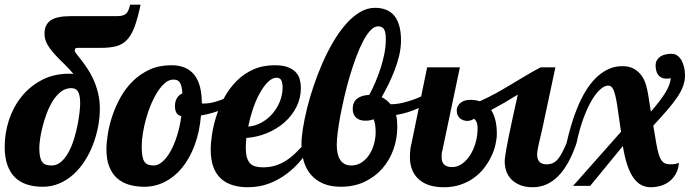

<svg xmlns="http://www.w3.org/2000/svg" viewBox="-33 -784 2910 810"><path d="M294.9 -582Q289.6 -582 285.9 -580.1Q282.2 -578.1 282.2 -569.8Q282.2 -565.9 290 -556.2Q297.9 -546.4 309.6 -531.2Q321.3 -516.1 335.2 -495.6Q349.1 -475.1 360.8 -449.5Q372.6 -423.8 380.4 -392.6Q388.2 -361.3 388.2 -325.2Q388.2 -288.6 380.9 -250Q373.5 -211.4 359.6 -174.8Q345.7 -138.2 325 -105.7Q304.2 -73.2 277.3 -48.8Q250.5 -24.4 217.8 -10.3Q185.1 3.9 147 3.9Q109.4 3.9 79.6 -6.1Q49.8 -16.1 29.3 -36.6Q8.8 -57.1 -2.2 -89.1Q-13.2 -121.1 -13.2 -165Q-13.2 -221.7 4.6 -276.9Q22.5 -332 57.4 -375.7Q92.3 -419.4 143.1 -446.3Q193.8 -473.1 259.8 -473.1Q265.1 -473.1 269 -472.7Q272.9 -472.2 276.9 -472.2Q256.8 -496.1 235.4 -516.6Q213.9 -537.1 196 -556.9Q178.2 -576.7 166.5 -597.2Q154.8 -617.7 154.8 -642.1Q154.8 -680.2 180.7 -698Q206.5 -715.8 263.2 -715.8H415Q442.4 -715.8 459.7 -715.8Q477.1 -715.8 488 -720Q499 -724.1 505.1 -734.1Q511.2 -744.1 516.1 -764.2H560.1Q547.9 -706.5 534.7 -670.9Q521.5 -635.3 502.4 -615.5Q483.4 -595.7 456.8 -588.9Q430.2 -582 391.1 -582ZM185.1 -85.9Q207.5 -85.9 225.3 -101.8Q243.2 -117.7 256.6 -142.6Q270 -167.5 279.3 -197.8Q288.6 -228 294.2 -256.8Q299.8 -285.6 302.5 -309.8Q305.2 -334 305.2 -346.2Q305.2 -365.7 302.7 -378.7Q300.3 -391.6 295.4 -398.9Q290.5 -406.2 283.4 -409.2Q276.4 -412.1 267.1 -412.1Q243.2 -412.1 223.9 -397Q204.6 -381.8 189.7 -358.2Q174.8 -334.5 164.1 -305.4Q153.3 -276.4 146.2 -248.5Q139.2 -220.7 136 -196.8Q132.8 -172.9 132.8 -160.2Q132.8 -138.2 135.7 -123.8Q138.7 -109.4 145 -100.8Q151.4 -92.3 161.1 -89.1Q170.9 -85.9 185.1 -85.9Z M992.2 -379.9Q962.9 -349.1 916.5 -327.6Q870.1 -306.2 814.9 -296.9Q809.1 -227.5 788.3 -171.9Q767.6 -116.2 735.8 -77.1Q704.1 -38.1 663.1 -17.1Q622.1 3.9 576.2 3.9Q541.5 3.9 512 -4.6Q482.4 -13.2 461.2 -32Q439.9 -50.8 428 -80.8Q416 -110.8 416 -153.8Q416 -183.1 422.1 -220.5Q428.2 -257.8 441.7 -297.4Q455.1 -336.9 476.3 -374.8Q497.6 -412.6 528.1 -442.4Q558.6 -472.2 598.6 -490.5Q638.7 -508.8 689.9 -508.8Q818.4 -508.8 818.4 -349.1V-348.1Q820.8 -347.2 823 -347.2Q825.2 -347.2 829.1 -347.2Q846.7 -347.2 866.9 -352.3Q887.2 -357.4 907.7 -365.7Q928.2 -374 947.8 -385Q967.3 -396 983.4 -407.2ZM731.9 -293.9Q716.3 -297.9 710.7 -309.3Q705.1 -320.8 705.1 -335.9Q705.1 -356.9 713.6 -370.4Q722.2 -383.8 736.3 -390.1Q735.4 -406.2 732.9 -417.2Q730.5 -428.2 726.1 -435.3Q721.7 -442.4 715.1 -445.3Q708.5 -448.2 698.2 -448.2Q680.2 -448.2 663.6 -434.3Q647 -420.4 632.1 -397.5Q617.2 -374.5 604.7 -345Q592.3 -315.4 583.5 -284.2Q574.7 -252.9 569.8 -222.4Q564.9 -191.9 564.9 -167Q564.9 -142.1 567.6 -126.5Q570.3 -110.8 576.4 -101.8Q582.5 -92.8 592.3 -89.4Q602.1 -85.9 616.2 -85.9Q634.3 -85.9 652.6 -102.1Q670.9 -118.2 686.5 -146Q702.1 -173.8 714.1 -211.9Q726.1 -250 731.9 -293.9Z M1287.1 -179.2Q1266.1 -144 1239 -110.8Q1211.9 -77.6 1178 -51.8Q1144 -25.9 1102.8 -10Q1061.5 5.9 1012.2 5.9Q976.6 5.9 947.8 -3.2Q918.9 -12.2 898.4 -31.2Q877.9 -50.3 866.9 -80.3Q856 -110.4 856 -152.8Q856 -181.6 861.8 -219.2Q867.7 -256.8 880.4 -296.4Q893.1 -335.9 914.1 -374Q935.1 -412.1 964.8 -442.1Q994.6 -472.2 1034.7 -490.5Q1074.7 -508.8 1126 -508.8Q1159.7 -508.8 1180.9 -500.7Q1202.1 -492.7 1214.6 -479.5Q1227.1 -466.3 1231.7 -449Q1236.3 -431.6 1236.3 -413.1Q1236.3 -369.6 1217.3 -332.3Q1198.2 -294.9 1166.3 -267.1Q1134.3 -239.3 1092.8 -222.2Q1051.3 -205.1 1006.3 -202.1Q1005.4 -190.9 1004.6 -180.9Q1003.9 -170.9 1003.9 -162.1Q1003.9 -136.7 1008.5 -120.4Q1013.2 -104 1022.2 -94.7Q1031.2 -85.4 1044.7 -81.8Q1058.1 -78.1 1076.2 -78.1Q1106 -78.1 1130.1 -85.9Q1154.3 -93.8 1175.3 -107.4Q1196.3 -121.1 1215.1 -139.6Q1233.9 -158.2 1252.9 -179.2ZM1014.2 -250Q1042.5 -252 1068.8 -266.1Q1095.2 -280.3 1115.2 -303Q1135.3 -325.7 1147.2 -354.7Q1159.2 -383.8 1159.2 -415Q1159.2 -433.6 1153.8 -444.8Q1148.4 -456.1 1134.3 -456.1Q1115.2 -456.1 1096.9 -437.7Q1078.6 -419.4 1062.5 -390.1Q1046.4 -360.8 1033.9 -324Q1021.5 -287.1 1014.2 -250Z M1807.1 -379.9Q1779.8 -350.6 1735.6 -329.3Q1691.4 -308.1 1637.7 -298.8Q1641.1 -287.6 1642.1 -275.4Q1643.1 -263.2 1643.1 -249Q1643.1 -199.7 1627 -154.1Q1610.8 -108.4 1580.1 -73.2Q1549.3 -38.1 1505.1 -17.1Q1460.9 3.9 1404.8 3.9Q1361.8 3.9 1330.6 -9.5Q1299.3 -22.9 1278.8 -46.9Q1258.3 -70.8 1248.5 -103.8Q1238.8 -136.7 1238.8 -175.8Q1238.8 -202.6 1244.9 -241.7Q1251 -280.8 1262.2 -326.4Q1273.4 -372.1 1290 -421.1Q1306.6 -470.2 1327.1 -517.3Q1347.7 -564.5 1372.6 -606.9Q1397.5 -649.4 1425.5 -681.4Q1453.6 -713.4 1484.6 -732.2Q1515.6 -751 1548.8 -751Q1573.7 -751 1594.2 -743.4Q1614.7 -735.8 1628.9 -719.5Q1643.1 -703.1 1650.9 -677Q1658.7 -650.9 1658.7 -613.8Q1658.7 -582 1650.9 -549.3Q1643.1 -516.6 1630.9 -485.4Q1618.7 -454.1 1604.5 -425.5Q1590.3 -397 1577.1 -374Q1588.4 -368.7 1597.4 -361.3Q1606.4 -354 1614.7 -344.2Q1638.2 -344.2 1663.6 -349.9Q1689 -355.5 1713.4 -364.5Q1737.8 -373.5 1759.8 -384.8Q1781.7 -396 1797.9 -407.2ZM1543 -280.8Q1534.7 -277.8 1527.8 -276.4Q1521 -274.9 1506.8 -274.9Q1483.4 -274.9 1469.2 -287.8Q1455.1 -300.8 1455.1 -324.2Q1455.1 -340.3 1460.4 -351.3Q1465.8 -362.3 1475.1 -369.1Q1484.4 -376 1497.1 -379.4Q1509.8 -382.8 1524.9 -383.8Q1538.1 -407.7 1550.5 -437Q1563 -466.3 1573 -497.3Q1583 -528.3 1588.9 -559.3Q1594.7 -590.3 1594.7 -618.2Q1594.7 -648.9 1586.9 -660.9Q1579.1 -672.9 1562 -672.9Q1545.9 -672.9 1529.8 -655.8Q1513.7 -638.7 1498.5 -609.6Q1483.4 -580.6 1469.2 -542.5Q1455.1 -504.4 1442.6 -462.6Q1430.2 -420.9 1420.2 -377.7Q1410.2 -334.5 1402.8 -295.7Q1395.5 -256.8 1391.6 -224.9Q1387.7 -192.9 1387.7 -172.9Q1387.7 -153.3 1391.1 -137.5Q1394.5 -121.6 1401.9 -110.1Q1409.2 -98.6 1420.7 -92.3Q1432.1 -85.9 1448.7 -85.9Q1473.1 -85.9 1492.4 -98.6Q1511.7 -111.3 1524.9 -131.6Q1538.1 -151.9 1544.9 -176.8Q1551.8 -201.7 1551.8 -226.1Q1551.8 -263.2 1543 -280.8Z M2398.9 -179.2Q2335.9 5.9 2214.4 5.9Q2183.6 5.9 2161.4 -3.2Q2139.2 -12.2 2124.5 -27.1Q2109.9 -42 2103 -61.8Q2096.2 -81.5 2096.2 -103Q2096.2 -106.4 2096.7 -112.3Q2097.2 -118.2 2098.9 -129.6Q2100.6 -141.1 2104 -160.4Q2107.4 -179.7 2113.5 -209.7Q2119.6 -239.7 2128.9 -282.7Q2138.2 -325.7 2151.4 -384.8Q2124 -367.7 2096.2 -351.6Q2068.4 -335.4 2039.1 -319.8Q2063 -282.7 2063 -220.2Q2063 -199.2 2057.4 -174.3Q2051.8 -149.4 2039.8 -124.3Q2027.8 -99.1 2009.8 -75.7Q1991.7 -52.2 1967 -34.2Q1942.4 -16.1 1910.4 -5.1Q1878.4 5.9 1839.4 5.9Q1770.5 5.9 1733.4 -27.8Q1696.3 -61.5 1696.3 -122.1Q1696.3 -136.2 1697.8 -150.6Q1699.2 -165 1703.1 -179.2L1769 -500H1907.2L1833 -147.9Q1830.6 -142.1 1830.3 -133.8Q1830.1 -125.5 1830.1 -120.1Q1830.1 -79.1 1875 -79.1Q1895.5 -79.1 1914.8 -92Q1934.1 -105 1949 -127.4Q1963.9 -149.9 1972.9 -180.2Q1981.9 -210.4 1981.9 -245.1Q1981.9 -257.8 1978.3 -267.1Q1974.6 -276.4 1967.3 -283.2Q1961.9 -279.3 1954.1 -276.6Q1946.3 -273.9 1938 -273.9Q1930.7 -273.9 1922.9 -276.4Q1915 -278.8 1908.7 -283.9Q1902.3 -289.1 1898.2 -297.1Q1894 -305.2 1894 -316.9Q1894 -328.6 1898.9 -337.2Q1903.8 -345.7 1911.9 -351.6Q1919.9 -357.4 1929.9 -360.1Q1939.9 -362.8 1950.2 -362.8Q1972.7 -362.8 1991.2 -356.9Q2028.3 -373.5 2059.6 -390.9Q2090.8 -408.2 2120.8 -426.3Q2150.9 -444.3 2181.4 -462.6Q2211.9 -481 2248 -500H2310.1L2257.3 -252Q2246.1 -203.6 2239.5 -174.6Q2232.9 -145.5 2232.9 -132.8Q2232.9 -90.8 2272.9 -90.8Q2288.1 -90.8 2299.3 -95.9Q2310.5 -101.1 2320.1 -112.1Q2329.6 -123 2338.1 -139.6Q2346.7 -156.2 2356.9 -179.2Z M2735.8 -178.2Q2740.2 -153.8 2744.9 -137Q2749.5 -120.1 2756.1 -109.9Q2762.7 -99.6 2771.7 -95.2Q2780.8 -90.8 2793.9 -90.8Q2808.1 -90.8 2815.4 -92.3Q2822.8 -93.8 2831.1 -97.2Q2829.1 -69.8 2818.1 -50.5Q2807.1 -31.2 2790.8 -18.6Q2774.4 -5.9 2753.9 0Q2733.4 5.9 2712.9 5.9Q2690.4 5.9 2671.9 -3.9Q2653.3 -13.7 2638.7 -34.9Q2624 -56.2 2613 -88.9Q2602.1 -121.6 2594.7 -168L2457 0H2384.8L2586.9 -228L2570.8 -339.8Q2566.9 -365.2 2562.7 -381.3Q2558.6 -397.5 2554.2 -406.7Q2549.8 -416 2544.4 -419.4Q2539.1 -422.9 2532.7 -422.9Q2518.1 -422.9 2500.5 -408Q2482.9 -393.1 2464.6 -362.8Q2446.3 -332.5 2429.2 -286.9Q2412.1 -241.2 2398.9 -179.2H2356.9Q2365.2 -216.3 2376.5 -254.6Q2387.7 -293 2402.6 -329.3Q2417.5 -365.7 2436.5 -397.7Q2455.6 -429.7 2479 -453.4Q2502.4 -477.1 2530.8 -491Q2559.1 -504.9 2592.8 -504.9Q2622.6 -504.9 2642.1 -493.4Q2661.6 -481.9 2673.8 -464.6Q2686 -447.3 2692.1 -426.3Q2698.2 -405.3 2701.2 -386.2L2712.9 -313Q2752.9 -358.9 2773.7 -392.6Q2794.4 -426.3 2796.9 -454.1Q2791.5 -453.1 2787.6 -452.6Q2783.7 -452.1 2779.8 -452.1Q2766.6 -452.1 2757.8 -456.5Q2749 -460.9 2743.4 -468.5Q2737.8 -476.1 2735.4 -486.1Q2732.9 -496.1 2732.9 -507.8Q2732.9 -521 2738.5 -530.3Q2744.1 -539.6 2753.4 -545.7Q2762.7 -551.8 2775.1 -554.4Q2787.6 -557.1 2800.8 -557.1Q2814.5 -557.1 2825.2 -549.1Q2835.9 -541 2842.8 -528.1Q2849.6 -515.1 2853.3 -498.8Q2856.9 -482.4 2856.9 -465.8Q2856.9 -442.4 2848.6 -420.2Q2840.3 -397.9 2823.7 -373.3Q2807.1 -348.6 2782 -319.6Q2756.8 -290.5 2723.1 -253.9Z"/></svg>

Font: Lobster
Style: Regular
Weight: 400
Designer: Pablo Impallari
Foundry: Pablo Impallari
Version: Version 1.007; ttfautohint (v1.1) -l 8 -r 50 -G 50 -x 14 -D 